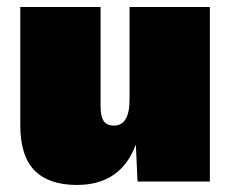

<svg xmlns="http://www.w3.org/2000/svg" viewBox="-20 -520 660 550"><path d="M200.2 9.8Q120.1 9.8 79.1 -31.5Q38.1 -72.8 38.1 -162.1V-500H268.1V-214.8Q268.1 -186 277.3 -173.1Q286.6 -160.2 306.2 -160.2Q351.1 -160.2 351.1 -234.9V-500H581.1V0H374L369.1 -106Q326.2 9.8 200.2 9.8Z"/></svg>

Font: Work Sans Black
Style: Regular
Weight: 900
Designer: Wei Huang
Foundry: Wei Huang
Version: Version 2.012